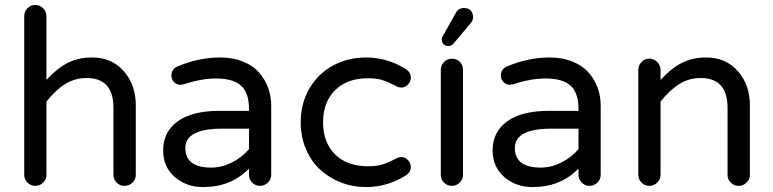

<svg xmlns="http://www.w3.org/2000/svg" viewBox="-20 -755 3160 785"><path d="M535.2 -324.2V-40Q535.2 -21.5 521.5 -8.3Q507.8 4.9 488.8 4.9Q470.2 4.9 457 -8.3Q443.8 -21.5 443.8 -40V-314Q443.8 -436 334 -436Q286.1 -436 246.8 -411.6Q207.5 -387.2 169.9 -339.8V-40Q169.9 -21.5 156.2 -8.3Q142.6 4.9 124 4.9Q105.5 4.9 92.3 -8.3Q79.1 -21.5 79.1 -40V-689Q79.1 -707.5 92.3 -721.2Q105.5 -734.9 124 -734.9Q142.6 -734.9 156.2 -721.2Q169.9 -707.5 169.9 -689V-428.2Q210.9 -473.6 254.9 -496.8Q298.8 -520 356 -520Q437 -520 486.1 -464.1Q535.2 -408.2 535.2 -324.2Z M1088.9 -323.2V-40Q1088.9 -21.5 1075.2 -8.3Q1061.5 4.9 1043 4.9Q1024.4 4.9 1011.2 -8.3Q998 -21.5 998 -40V-65.9Q925.3 9.8 810.1 9.8Q741.2 9.8 694.1 -31.7Q647 -73.2 647 -140.1Q647 -215.8 706.3 -258.8Q765.6 -301.8 877 -301.8H998V-310.1Q998 -375.5 965.6 -404.8Q933.1 -434.1 863.8 -434.1Q802.2 -434.1 731 -410.2Q721.2 -408.2 717.8 -408.2Q702.6 -408.2 691.7 -419.2Q680.7 -430.2 680.7 -445.8Q680.7 -473.1 707 -483.9Q793.5 -520 879.9 -520Q931.2 -520 971.9 -503.9Q1012.7 -487.8 1037.6 -460.2Q1062.5 -432.6 1075.7 -397.7Q1088.9 -362.8 1088.9 -323.2ZM998 -145V-229H888.7Q737.8 -229 737.8 -149.9Q737.8 -69.8 843.8 -69.8Q886.7 -69.8 928 -90.6Q969.2 -111.3 998 -145Z M1659.7 -73.2Q1659.7 -51.3 1639.6 -38.1Q1564 9.8 1476.6 9.8Q1422.4 9.8 1374 -9Q1325.7 -27.8 1289.1 -61.3Q1252.4 -94.7 1231 -145Q1209.5 -195.3 1209.5 -254.9Q1209.5 -334 1246.3 -395.3Q1283.2 -456.5 1343.8 -488.3Q1404.3 -520 1476.6 -520Q1564 -520 1639.6 -472.2Q1659.7 -459 1659.7 -437Q1659.7 -421.9 1647.9 -409.4Q1636.2 -397 1621.6 -397Q1609.9 -397 1599.6 -402.8Q1564.5 -421.4 1541.3 -428.2Q1518.1 -435.1 1484.4 -435.1Q1398.9 -435.1 1349.9 -386Q1300.8 -336.9 1300.8 -254.9Q1300.8 -172.9 1349.9 -124Q1398.9 -75.2 1484.4 -75.2Q1518.1 -75.2 1541.5 -82Q1564.9 -88.9 1599.6 -106.9Q1609.9 -112.8 1621.6 -112.8Q1636.2 -112.8 1647.9 -100.6Q1659.7 -88.4 1659.7 -73.2Z M1914.1 -685.1Q1914.1 -669.9 1904.3 -660.2L1835.4 -578.1Q1825.7 -566.9 1813 -566.9Q1800.8 -566.9 1793.5 -574.5Q1786.1 -582 1786.1 -594.2Q1786.1 -602.5 1793.5 -612.8L1844.2 -703.1Q1854 -722.2 1877.4 -722.2Q1894.5 -722.2 1904.3 -712.2Q1914.1 -702.1 1914.1 -685.1ZM1873 -469.2V-40Q1873 -21.5 1859.4 -8.3Q1845.7 4.9 1827.1 4.9Q1808.6 4.9 1795.4 -8.3Q1782.2 -21.5 1782.2 -40V-469.2Q1782.2 -487.8 1795.4 -501.5Q1808.6 -515.1 1827.1 -515.1Q1847.2 -515.1 1860.1 -502.2Q1873 -489.3 1873 -469.2Z M2436 -323.2V-40Q2436 -21.5 2422.4 -8.3Q2408.7 4.9 2390.1 4.9Q2371.6 4.9 2358.4 -8.3Q2345.2 -21.5 2345.2 -40V-65.9Q2272.5 9.8 2157.2 9.8Q2088.4 9.8 2041.3 -31.7Q1994.1 -73.2 1994.1 -140.1Q1994.1 -215.8 2053.5 -258.8Q2112.8 -301.8 2224.1 -301.8H2345.2V-310.1Q2345.2 -375.5 2312.7 -404.8Q2280.3 -434.1 2210.9 -434.1Q2149.4 -434.1 2078.1 -410.2Q2068.4 -408.2 2064.9 -408.2Q2049.8 -408.2 2038.8 -419.2Q2027.8 -430.2 2027.8 -445.8Q2027.8 -473.1 2054.2 -483.9Q2140.6 -520 2227.1 -520Q2278.3 -520 2319.1 -503.9Q2359.9 -487.8 2384.8 -460.2Q2409.7 -432.6 2422.9 -397.7Q2436 -362.8 2436 -323.2ZM2345.2 -145V-229H2235.8Q2085 -229 2085 -149.9Q2085 -69.8 2190.9 -69.8Q2233.9 -69.8 2275.1 -90.6Q2316.4 -111.3 2345.2 -145Z M3045.9 -324.2V-40Q3045.9 -21.5 3032.2 -8.3Q3018.6 4.9 2999.5 4.9Q2981 4.9 2967.8 -8.3Q2954.6 -21.5 2954.6 -40V-314Q2954.6 -436 2844.7 -436Q2796.9 -436 2757.6 -411.6Q2718.3 -387.2 2680.7 -339.8V-40Q2680.7 -21.5 2667 -8.3Q2653.3 4.9 2634.8 4.9Q2616.2 4.9 2603 -8.3Q2589.8 -21.5 2589.8 -40V-469.2Q2589.8 -487.8 2603 -501.5Q2616.2 -515.1 2634.8 -515.1Q2653.3 -515.1 2667 -501.5Q2680.7 -487.8 2680.7 -469.2V-428.2Q2721.7 -473.6 2765.6 -496.8Q2809.6 -520 2866.7 -520Q2947.8 -520 2996.8 -464.1Q3045.9 -408.2 3045.9 -324.2Z"/></svg>

Font: Aka-Acid-Varela
Style: Regular
Weight: 400
Designer: Joe Prince, Avraham Cornfeld, Cyberella
Foundry: Joe Prince, Avraham Cornfeld, Cyberella
Version: Version 2.000; ttfautohint (v1.5.33-1714) -l 8 -r 50 -G 200 